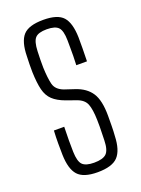

<svg xmlns="http://www.w3.org/2000/svg" viewBox="-121 -663 535 726"><g transform="rotate(-20 146.0 -300.0)"><path d="M144 6Q87.5 6 65 -19Q42.5 -44 41 -101.5Q40.5 -122.5 40.5 -147.5Q40.5 -172.5 42 -199H83.5Q82.5 -169 82.5 -144.2Q82.5 -119.5 83 -98.5Q84 -59.5 97.2 -46Q110.5 -32.5 144 -32.5Q179 -32.5 193.2 -46Q207.5 -59.5 208.5 -98.5Q209 -113.5 209.2 -127Q209.5 -140.5 209.8 -153.8Q210 -167 209.5 -180Q208.5 -223 200 -244.8Q191.5 -266.5 163.5 -276.5L122.5 -291Q91 -302.5 73.5 -319Q56 -335.5 49.2 -362.8Q42.5 -390 41 -434Q40.5 -451.5 41 -466Q41.5 -480.5 42 -497.5Q43 -556 65.5 -581Q88 -606 147 -606Q204.5 -606 226.5 -581.2Q248.5 -556.5 250 -498.5Q250 -478.5 250 -453.8Q250 -429 249 -402H206Q207 -421 207.2 -438.8Q207.5 -456.5 207.2 -472.8Q207 -489 207 -502Q206.5 -540.5 193.8 -554.2Q181 -568 147 -568Q113 -568 100.5 -554.2Q88 -540.5 86.5 -502Q86 -483 85.5 -468.8Q85 -454.5 85.5 -436.5Q87 -394.5 93.2 -369Q99.5 -343.5 130.5 -332L171 -318.5Q213.5 -304.5 233.5 -274Q253.5 -243.5 253.5 -181.5Q253.5 -163 253.2 -141.2Q253 -119.5 251.5 -100.5Q249.5 -44 226.2 -19Q203 6 144 6Z"/></g></svg>

Font: Big Shoulders Display Thin Light
Style: Regular
Weight: 300
Version: Version 2.002